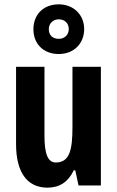

<svg xmlns="http://www.w3.org/2000/svg" viewBox="-20 -855 541 885"><path d="M251 -606C321 -606 368 -655 368 -721C368 -787 319 -835 251 -835C180 -835 134 -788 134 -720C134 -653 180 -606 251 -606ZM251 -676C221 -676 205 -694 205 -721C205 -747 225 -766 251 -766C279 -766 297 -747 297 -721C297 -694 277 -676 251 -676ZM445 -547H314V-269C314 -164 301 -106 237 -106C200 -106 185 -147 185 -229V-547H54V-191C54 -65 102 10 199 10C255 10 295 -17 320 -70H327L342 0H445Z"/></svg>

Font: Noto Sans Devanagari ExtraCondensed
Style: Bold
Weight: 700
Width: 2
Designer: Jelle Bosma - Monotype Design Team
Foundry: Monotype Imaging Inc.
Version: Version 2.004